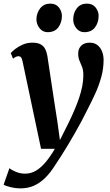

<svg xmlns="http://www.w3.org/2000/svg" viewBox="-55 -792 607 1062"><path d="M70 -451.5Q66.5 -468.5 61.2 -474.8Q56 -481 48 -481Q40 -481 33 -477.8Q26 -474.5 17 -467.5L4.5 -498.5Q11 -506.5 28.2 -520.2Q45.5 -534 70.2 -545Q95 -556 124 -556Q151.5 -556 168.2 -547.5Q185 -539 194 -522.5Q203 -506 207 -482.5Q213.5 -440 220.2 -394.8Q227 -349.5 234 -303.2Q241 -257 248 -211.2Q255 -165.5 262 -121.5L276.5 -17L323.5 -111Q342 -148.5 357 -183.8Q372 -219 383 -251.8Q394 -284.5 400 -315.5Q406 -346.5 406 -376Q406 -404 399 -421.8Q392 -439.5 384.8 -456Q377.5 -472.5 377.5 -496Q377.5 -522.5 394.2 -539.2Q411 -556 441 -556Q467 -556 484 -542.5Q501 -529 509.5 -507.2Q518 -485.5 518 -461Q518 -412 505.2 -365.8Q492.5 -319.5 471.8 -274.2Q451 -229 427 -182.5Q412 -152 394.5 -119.2Q377 -86.5 358.2 -53.8Q339.5 -21 320.8 10Q302 41 284.5 68.8Q267 96.5 252 118.5Q224 163.5 194.2 192.5Q164.5 221.5 131.2 235.8Q98 250 58 250Q31.5 250 4.5 243.5Q-22.5 237 -35 229.5L-3 138.5Q7.5 147.5 31.8 158Q56 168.5 84 168.5Q115 168.5 142 153.2Q169 138 195.2 107.5Q221.5 77 248.5 31H172ZM208 -614Q181.5 -614 164 -635.8Q146.5 -657.5 146.5 -686Q147.5 -721.5 168 -746.8Q188.5 -772 223 -772Q254.5 -772 271 -750.5Q287.5 -729 287.5 -702.5Q287 -666.5 267.2 -640.2Q247.5 -614 208 -614ZM411.5 -614Q384.5 -614 367 -635.8Q349.5 -657.5 350 -686Q350.5 -721.5 370.5 -746.8Q390.5 -772 426 -772Q457 -772 474 -750.5Q491 -729 490.5 -702.5Q490 -666.5 470.2 -640.2Q450.5 -614 411.5 -614Z"/></svg>

Font: Merriweather 48pt
Style: Bold Italic
Weight: 700
Italic angle: -7.8°
Version: Version 2.101